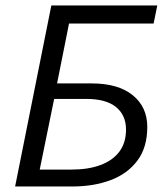

<svg xmlns="http://www.w3.org/2000/svg" viewBox="-20 -676 595 696"><path d="M34.8 0 166.1 -656.3H550.2L536.8 -590.6H230.2L186.9 -373.6H312.7Q408.2 -373.6 461.1 -330.9Q513.9 -288.2 513.9 -215.9Q513.9 -141.8 478.3 -94.1Q442.7 -46.3 381.2 -23.1Q319.7 0 241.8 0ZM124 -61.3H239.9Q300.1 -61.3 344.2 -77.7Q388.4 -94.1 412.6 -126.2Q436.8 -158.4 436.8 -206.2Q436.8 -258.6 400.5 -288Q364.3 -317.4 293.4 -317.4H176.3Z"/></svg>

Font: Source Sans 3
Style: Italic
Weight: 200
Italic angle: -11°
Designer: Paul D. Hunt
Foundry: Adobe
Version: Version 3.046;hotconv 1.0.118;makeotfexe 2.5.65603